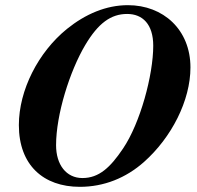

<svg xmlns="http://www.w3.org/2000/svg" viewBox="-20 -705 762 743"><path d="M717 -444C717 -590 612 -685 475 -685C391 -685 311 -651 239 -593C128 -503 53 -356 53 -221C53 -66 148 18 289 18C382 18 467 -16 537 -78C644 -173 717 -316 717 -444ZM573 -528C573 -415 523 -229 456 -130C407 -57 363 -16 299 -16C236 -16 197 -68 197 -143C197 -262 250 -430 310 -531C360 -615 409 -651 472 -651C532 -651 573 -611 573 -528Z"/></svg>

Font: STIXGeneral
Style: Bold Italic
Weight: 700
Italic angle: -16.33°
Designer: MicroPress Inc., with final additions and corrections provided by Coen Hoffman, Elsevier (retired)
Version: Version 1.1.0